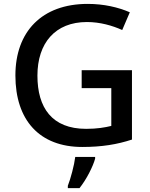

<svg xmlns="http://www.w3.org/2000/svg" viewBox="-20 -744 770 985"><path d="M399 -384V-292H551V-98C518 -90 478 -83 422 -83C246 -83 172 -192 172 -356C172 -523 263 -631 426 -631C493 -631 556 -613 607 -590L646 -681C586 -707 512 -724 430 -724C194 -724 59 -581 59 -357C59 -127 183 10 402 10C502 10 581 -3 657 -28V-384ZM468 70V61H366C361 103 342 174 328 209V221H388C424 176 457 110 468 70Z"/></svg>

Font: Noto Sans Lao UI Med
Style: Regular
Weight: 500
Designer: Monotype Design Team
Foundry: Monotype Imaging Inc.
Version: Version 2.000